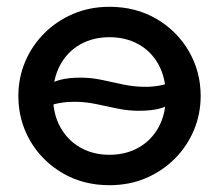

<svg xmlns="http://www.w3.org/2000/svg" viewBox="-20 -530 644 565"><path d="M302 15Q224.5 15 163.8 -20.8Q103 -56.5 68.5 -116.2Q34 -176 34 -247.5Q34 -300.5 53.8 -347.8Q73.5 -395 109.8 -431.5Q146 -468 195 -489Q244 -510 302 -510Q380 -510 440.8 -474.2Q501.5 -438.5 536 -378.8Q570.5 -319 570.5 -247.5Q570.5 -195 550.8 -147.5Q531 -100 494.8 -63.5Q458.5 -27 409.8 -6Q361 15 302 15ZM302 -74.5Q350.5 -74.5 388 -95.8Q425.5 -117 446.8 -155.8Q468 -194.5 468 -247.5Q468 -300.5 446.8 -339.5Q425.5 -378.5 388 -399.5Q350.5 -420.5 302 -420.5Q254 -420.5 216.5 -399.5Q179 -378.5 157.5 -339.5Q136 -300.5 136 -247.5Q136 -194.5 157.5 -155.8Q179 -117 216.5 -95.8Q254 -74.5 302 -74.5ZM388.5 -204Q357 -204 325.8 -210.5Q294.5 -217 262.8 -223.8Q231 -230.5 198 -230.5Q177 -230.5 156.5 -227Q136 -223.5 115 -215V-276Q135 -289.5 158.8 -295.5Q182.5 -301.5 217 -301.5Q249 -301.5 280.2 -294.8Q311.5 -288 343.2 -281.2Q375 -274.5 408 -274.5Q429 -274.5 449.5 -278.2Q470 -282 491 -290.5V-229.5Q471.5 -216 447.8 -210Q424 -204 388.5 -204Z"/></svg>

Font: Geologica Cursive
Style: Regular
Weight: 400
Designer: Sindre Bremnes, Frode Helland
Foundry: Monokrom Skriftforlag AS
Version: Version 1.010;gftools[0.9.28]